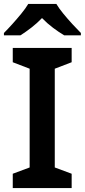

<svg xmlns="http://www.w3.org/2000/svg" viewBox="-30 -958 432 978"><path d="M335 0H35V-73L121 -105V-608L35 -641V-714H335V-641L249 -608V-105L335 -73ZM257 -938Q270 -916 292.5 -888.5Q315 -861 339 -835Q363 -809 382 -790V-778H297Q270 -794 240 -816.5Q210 -839 184 -866Q158 -839 129.5 -817Q101 -795 74 -778H-10V-790Q9 -809 32.5 -835Q56 -861 78.5 -888.5Q101 -916 114 -938Z"/></svg>

Font: Noto Sans Gujarati UI SemiBold
Style: Regular
Weight: 600
Designer: Jelle Bosma - Monotype Design Team, Universal Thirst
Foundry: Monotype Imaging Inc.
Version: Version 2.106; ttfautohint (v1.8.4.7-5d5b)